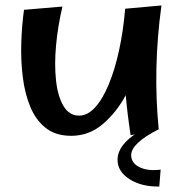

<svg xmlns="http://www.w3.org/2000/svg" viewBox="-20 -486 678 704"><path d="M241 12Q184 12 147.5 -17Q111 -46 91 -94.5Q71 -143 63.5 -203.5Q56 -264 58 -328Q60 -392 68 -450L209 -462Q192 -390 185.5 -319.5Q179 -249 185.5 -190.5Q192 -132 213 -97Q234 -62 270 -62Q301 -62 328.5 -92Q356 -122 378.5 -176Q401 -230 416.5 -301Q432 -372 439 -454L572 -466Q540 -233 562 -12L459 10Q447 -69 441 -137Q408 -75 357.5 -31.5Q307 12 241 12ZM564 198Q499 199 455 171Q411 143 411 100Q411 33 526 -23L562 -12Q461 39 461 83Q461 112 491.5 127Q522 142 569 136Z"/></svg>

Font: Marhey
Style: Regular
Weight: 400
Designer: Nur Syamsi & Bustanul Arifin
Foundry: Namelatype
Version: Version 1.000; ttfautohint (v1.8.4.7-5d5b)